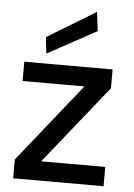

<svg xmlns="http://www.w3.org/2000/svg" viewBox="-53 -783 573 823"><g transform="rotate(5 233.5 -371.0)"><path d="M35 0V-81L305 -419H39V-502H419V-421L148 -83H424V0ZM130 -545 122 -615 331 -742 341 -660Z"/></g></svg>

Font: DM Sans 16pt Medium
Style: Regular
Weight: 500
Version: Version 4.004;gftools[0.9.30]